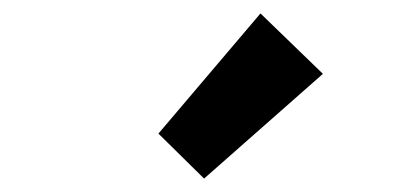

<svg xmlns="http://www.w3.org/2000/svg" viewBox="-20 -839 593 286"><path d="M284 -573 216 -640 368 -819 461 -729Z"/></svg>

Font: Assistant
Style: Bold
Weight: 700
Designer: Hebrew By Ben Nathan, Latin by Paul Hunt
Version: Version 2.001;PS 002.001;hotconv 1.0.88;makeotf.lib2.5.64775